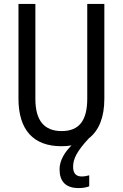

<svg xmlns="http://www.w3.org/2000/svg" viewBox="-20 -827 625 977"><path d="M352 22C352 -18 370 -56 432 -123C484 -163 511 -231 511 -325V-807H424V-325C424 -214 383 -160 294 -160C206 -160 160 -212 160 -324V-807H74V-325C74 -166 150 -83 292 -83C310 -83 328 -84 344 -87C311 -55 283 -11 283 34C283 96 314 130 380 130C401 130 419 127 434 121V65C426 67 412 71 396 71C368 71 352 56 352 22Z"/></svg>

Font: Noto Sans Kannada UI Condensed
Style: Regular
Weight: 400
Width: 3
Designer: Jelle Bosma - Monotype Design Team
Foundry: Monotype Imaging Inc.
Version: Version 2.005